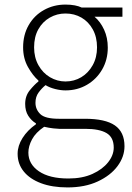

<svg xmlns="http://www.w3.org/2000/svg" viewBox="-20 -563 577 839"><path d="M275 256Q208 256 159 237.5Q110 219 83.5 186Q57 153 57 109Q57 74 78.5 40Q100 6 137 -20V-24Q117 -36 103.5 -57Q90 -78 90 -109Q90 -144 110.5 -169Q131 -194 148 -207V-211Q123 -233 102 -270.5Q81 -308 81 -356Q81 -411 105.5 -453.5Q130 -496 172.5 -519.5Q215 -543 266 -543Q289 -543 307 -539.5Q325 -536 337 -530H515V-490H393Q419 -468 435 -433Q451 -398 451 -355Q451 -302 426.5 -259.5Q402 -217 360 -192.5Q318 -168 266 -168Q245 -168 221 -174Q197 -180 179 -191Q162 -177 148.5 -158.5Q135 -140 135 -114Q135 -85 156 -64.5Q177 -44 237 -44H351Q440 -44 482 -15Q524 14 524 76Q524 122 493.5 163Q463 204 407 230Q351 256 275 256ZM266 -207Q304 -207 335 -225.5Q366 -244 385 -278Q404 -312 404 -356Q404 -401 385.5 -434.5Q367 -468 336 -486Q305 -504 266 -504Q229 -504 197.5 -486Q166 -468 147.5 -435Q129 -402 129 -356Q129 -312 148 -278Q167 -244 198.5 -225.5Q230 -207 266 -207ZM279 217Q340 217 384 197Q428 177 452.5 146Q477 115 477 82Q477 37 445.5 18.5Q414 0 353 0H239Q231 0 213 -2Q195 -4 173 -9Q136 16 120 46Q104 76 104 104Q104 154 150 185.5Q196 217 279 217Z"/></svg>

Font: Noto Sans TC Thin ExtraLight
Style: Regular
Weight: 250
Version: Version 2.004-H2;hotconv 1.0.118;makeotfexe 2.5.65603